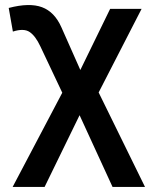

<svg xmlns="http://www.w3.org/2000/svg" viewBox="-20 -530 602 760"><path d="M30 210 226.5 -163 139.5 -347Q120.5 -387.5 97.5 -403.2Q74.5 -419 31 -405L14.5 -498.5Q96.5 -520 146.2 -501.5Q196 -483 223 -422L298 -253L416 -495H540.5L370.5 -164L554 210H425.5L295 -74L156.5 210Z"/></svg>

Font: Geologica
Style: Regular
Weight: 400
Designer: Sindre Bremnes, Frode Helland
Foundry: Monokrom Skriftforlag AS
Version: Version 1.010; ttfautohint (v1.8.4.7-5d5b);gftools[0.9.28]